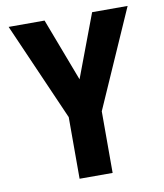

<svg xmlns="http://www.w3.org/2000/svg" viewBox="-81 -781 725 847"><g transform="rotate(-10 281.5 -357.0)"><path d="M207 0H355V-276L548 -714H389L283 -432L176 -714H15L207 -276Z"/></g></svg>

Font: Noto Sans Mono SemiCondensed ExtraBold
Style: Regular
Weight: 800
Width: 4
Designer: Monotype Design Team
Foundry: Monotype Imaging Inc.
Version: Version 2.014